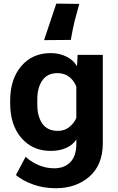

<svg xmlns="http://www.w3.org/2000/svg" viewBox="-20 -815 645 1049"><path d="M66.9 141.4 120.1 41.5Q144 65.7 186.3 85.1Q228.5 104.5 277.1 104.5Q330.8 104.5 364 71.2Q397.2 37.8 397.2 -29.5V-53.2Q378.2 -23.4 342 -7Q305.9 9.5 256.8 9.5Q157.7 9.5 96.7 -61.4Q35.6 -132.3 35.6 -249.8V-265.4Q35.6 -383.1 96.4 -454Q157.2 -524.9 256.8 -524.9Q304.7 -524.9 343.4 -505.5Q382.1 -486.1 398.2 -456.1H400.9L404.1 -515.1H541.7V-33.4Q541.7 85.7 468.8 149.5Q395.8 213.4 284.9 213.4Q217.3 213.4 160.5 192.7Q103.8 172.1 66.9 141.4ZM183.8 -242.7Q183.8 -179 211.5 -139.4Q239.3 -99.9 296.1 -99.9Q333.3 -99.9 359.5 -121.6Q385.7 -143.3 397 -170.9V-341.3Q385 -374 358.4 -394.8Q331.8 -415.5 293.7 -415.5Q239 -415.5 211.4 -375.9Q183.8 -336.2 183.8 -272.5ZM413.1 -793.7Q397.7 -738.5 388.2 -701.5Q378.7 -664.6 366.7 -596.9L220.7 -595.7L287.6 -795.2Z"/></svg>

Font: RobotoFlex
Style: Regular
Weight: 400
Designer: Berlow after Robertson
Foundry: Google
Version: Version 2.136